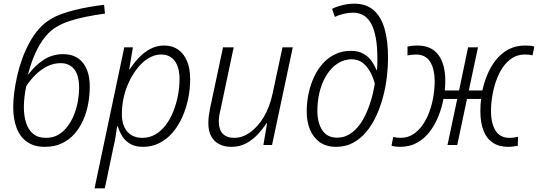

<svg xmlns="http://www.w3.org/2000/svg" viewBox="-20 -790 2931 1046"><path d="M224 10Q166 10 127.5 -17Q89 -44 70.5 -93Q52 -142 52 -208Q52 -243 57.5 -286Q63 -329 73.5 -376Q84 -423 101 -470Q118 -517 141 -559Q164 -601 193.5 -634Q223 -667 259 -687Q281 -701 313.5 -713Q346 -725 385.5 -735Q425 -745 466.5 -752Q508 -759 547 -764L552 -716Q500 -709 450.5 -699Q401 -689 359.5 -675.5Q318 -662 289 -644Q255 -625 225.5 -588.5Q196 -552 173 -501.5Q150 -451 133 -386L135 -385Q169 -432 217 -463.5Q265 -495 324 -495Q394 -495 431.5 -448Q469 -401 469 -318Q469 -272 460.5 -225Q452 -178 433.5 -136Q415 -94 386 -61Q357 -28 317 -9Q277 10 224 10ZM230 -39Q269 -39 298 -56Q327 -73 348.5 -102Q370 -131 384 -166.5Q398 -202 404.5 -240Q411 -278 411 -312Q411 -379 384.5 -412.5Q358 -446 310 -446Q273 -446 239 -429.5Q205 -413 176 -385Q147 -357 123 -321Q117 -291 113.5 -262.5Q110 -234 110 -207Q110 -159 122 -121Q134 -83 160.5 -61Q187 -39 230 -39Z M495 236 657 -532H704L684 -413H687Q708 -445 735.5 -474.5Q763 -504 798 -523Q833 -542 875 -542Q918 -542 949.5 -520.5Q981 -499 998.5 -458Q1016 -417 1016 -359Q1016 -305 1005 -252Q994 -199 973 -152Q952 -105 921 -68.5Q890 -32 849 -11Q808 10 759 10Q718 10 690 -6Q662 -22 646 -48Q630 -74 622 -102H618Q615 -77 609.5 -45Q604 -13 598 12L551 236ZM756 -39Q794 -39 826 -57.5Q858 -76 882.5 -108Q907 -140 923.5 -181Q940 -222 949 -268Q958 -314 958 -360Q958 -423 932 -458Q906 -493 857 -493Q830 -493 803.5 -480.5Q777 -468 753.5 -445.5Q730 -423 710 -392.5Q690 -362 675 -326Q660 -290 652 -250Q644 -210 644 -168Q644 -107 673.5 -73Q703 -39 756 -39Z M1241 10Q1202 10 1173.5 -5Q1145 -20 1130 -48.5Q1115 -77 1115 -120Q1115 -139 1117.5 -158Q1120 -177 1124 -198L1195 -532H1253L1181 -191Q1176 -172 1174 -156Q1172 -140 1172 -127Q1172 -84 1193.5 -61.5Q1215 -39 1257 -39Q1300 -39 1341.5 -68Q1383 -97 1416 -151Q1449 -205 1465 -280L1519 -532H1575L1462 0H1415L1435 -119H1432Q1415 -92 1387.5 -61.5Q1360 -31 1323.5 -10.5Q1287 10 1241 10Z M1811 10Q1758 10 1722.5 -15Q1687 -40 1669 -83.5Q1651 -127 1651 -183Q1651 -234 1661.5 -282.5Q1672 -331 1692 -373Q1712 -415 1741 -446.5Q1770 -478 1808 -495.5Q1846 -513 1891 -513Q1932 -513 1959.5 -497.5Q1987 -482 2004 -458Q2021 -434 2031 -408H2033Q2035 -419 2035.5 -435.5Q2036 -452 2036 -471Q2036 -596 2003.5 -658.5Q1971 -721 1903 -721Q1878 -721 1851.5 -714.5Q1825 -708 1804 -698L1789 -742Q1813 -754 1845.5 -762Q1878 -770 1910 -770Q1974 -770 2014.5 -735.5Q2055 -701 2074.5 -635.5Q2094 -570 2094 -474Q2094 -425 2087.5 -370Q2081 -315 2066.5 -261Q2052 -207 2029.5 -158Q2007 -109 1975.5 -71.5Q1944 -34 1903.5 -12Q1863 10 1811 10ZM1817 -40Q1849 -40 1876.5 -54.5Q1904 -69 1927.5 -96Q1951 -123 1969 -160Q1987 -197 2000.5 -241Q2014 -285 2022 -334Q2013 -369 1996.5 -399Q1980 -429 1955.5 -448Q1931 -467 1895 -467Q1865 -467 1836.5 -453.5Q1808 -440 1785 -415Q1762 -390 1745 -355.5Q1728 -321 1718.5 -278Q1709 -235 1709 -185Q1709 -122 1735.5 -81Q1762 -40 1817 -40Z M2159 10Q2147 10 2135 8.5Q2123 7 2113 4L2122 -44Q2130 -42 2140.5 -40.5Q2151 -39 2162 -39Q2200 -39 2230 -58Q2260 -77 2282.5 -109.5Q2305 -142 2319.5 -182Q2334 -222 2341 -264.5Q2348 -307 2348 -346Q2348 -415 2323 -454Q2298 -493 2246 -493Q2234 -493 2222.5 -491.5Q2211 -490 2200 -488V-536Q2211 -539 2225.5 -540.5Q2240 -542 2254 -542Q2329 -542 2367.5 -492Q2406 -442 2406 -348Q2406 -335 2405 -322.5Q2404 -310 2403 -297H2481L2530 -532H2584L2534 -297H2608Q2617 -340 2635 -383.5Q2653 -427 2681.5 -463Q2710 -499 2749.5 -520.5Q2789 -542 2841 -542Q2855 -542 2867 -541Q2879 -540 2891 -536L2881 -488Q2872 -491 2861 -492Q2850 -493 2839 -493Q2801 -493 2771 -474Q2741 -455 2719 -422.5Q2697 -390 2683 -350Q2669 -310 2662 -267.5Q2655 -225 2655 -186Q2655 -117 2680 -78Q2705 -39 2755 -39Q2769 -39 2780 -40.5Q2791 -42 2802 -45L2801 4Q2791 6 2776.5 8Q2762 10 2748 10Q2699 10 2665 -12.5Q2631 -35 2614 -78.5Q2597 -122 2597 -184Q2597 -202 2598 -218Q2599 -234 2601 -251H2524L2471 0H2418L2471 -251H2396Q2387 -203 2368.5 -157Q2350 -111 2321.5 -73Q2293 -35 2252.5 -12.5Q2212 10 2159 10Z"/></svg>

Font: Noto Sans Display Light
Style: Italic
Weight: 300
Italic angle: -12°
Designer: Monotype Design Team
Foundry: Monotype Imaging Inc.
Version: Version 2.003